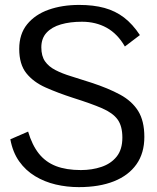

<svg xmlns="http://www.w3.org/2000/svg" viewBox="-20 -748 637 780"><path d="M300.3 12.2Q252 12.2 206.3 1.5Q160.6 -9.3 122.3 -32.5Q84 -55.7 57.9 -92.5Q31.7 -129.4 22 -182.1L94.2 -213.4Q110.4 -158.7 137.9 -124Q165.5 -89.4 207.5 -73.2Q249.5 -57.1 308.6 -57.1Q354 -57.1 392.3 -70.1Q430.7 -83 453.9 -111.8Q477.1 -140.6 477.1 -189Q477.1 -235.8 457.8 -262.5Q438.5 -289.1 394.8 -308.1Q351.1 -327.1 276.4 -350.6Q214.8 -370.6 165.3 -392.6Q115.7 -414.6 86.9 -450.7Q58.1 -486.8 58.1 -549.3Q58.1 -609.9 90.3 -649.4Q122.6 -689 177.5 -708.5Q232.4 -728 301.8 -728Q359.9 -728 404.3 -715.8Q448.7 -703.6 483.9 -676.8Q519 -649.9 548.3 -605.5L487.3 -559.1Q457.5 -610.8 413.3 -635.3Q369.1 -659.7 313 -659.7Q264.6 -659.7 227.5 -648.9Q190.4 -638.2 169.2 -615.2Q147.9 -592.3 147.9 -555.7Q147.9 -520.5 162.8 -499Q177.7 -477.5 205.1 -463.4Q232.4 -449.2 269.5 -438Q306.6 -426.8 351.1 -412.1Q419.9 -389.6 468 -363.5Q516.1 -337.4 541.3 -297.1Q566.4 -256.8 566.4 -191.9Q566.4 -126 534.4 -80.6Q502.4 -35.2 442.9 -11.5Q383.3 12.2 300.3 12.2Z"/></svg>

Font: Pontano Sans
Style: Regular
Weight: 400
Designer: Vernon Adams
Foundry: Vernon Adams
Version: Version 2.001